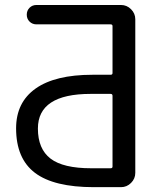

<svg xmlns="http://www.w3.org/2000/svg" viewBox="-20 -775 644 774"><path d="M433.6 -388.7Q433.6 -396.5 425.8 -396.5H345.7Q132.8 -396.5 132.8 -256.8Q132.8 -174.8 183.6 -135.7Q234.4 -96.7 347.7 -96.7H425.8Q433.6 -96.7 433.6 -103.5ZM433.6 -669.9Q433.6 -676.8 425.8 -676.8H127Q110.4 -676.8 99.1 -688Q87.9 -699.2 87.9 -715.8Q87.9 -732.4 99.1 -743.7Q110.4 -754.9 127 -754.9H467.8Q491.2 -754.9 508.3 -737.8Q525.4 -720.7 525.4 -697.3V-78.1Q525.4 -54.7 508.3 -37.6Q491.2 -20.5 467.8 -20.5H358.4Q197.3 -20.5 121.1 -78.1Q44.9 -135.7 44.9 -257.8Q44.9 -362.3 123.5 -418Q202.1 -473.6 352.5 -473.6H425.8Q433.6 -473.6 433.6 -480.5Z"/></svg>

Font: Gen Jyuu Gothic Regular
Style: Regular
Weight: 400
Designer: [Source Han Sans]
Ryoko NISHIZUKA  (kana & ideographs); Paul D. Hunt (Latin, Greek & Cyrillic); Wenlong ZHANG  (bopomofo
Version: Version 1.002.20150607